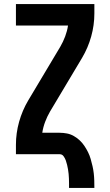

<svg xmlns="http://www.w3.org/2000/svg" viewBox="-20 -755 540 940"><path d="M318 165Q318 154 318 142.5Q318 131 317.5 119.5Q317 108 316 96.5Q315 85 313 74Q311 63 308.5 52Q306 41 302 30Q298 19 291 9.5Q284 0 272 0H58V-46Q58 -103 73.5 -158.5Q89 -214 118 -263L275 -526Q289 -550 299 -576.5Q309 -603 313 -630H58V-735H442V-689Q442 -632 426.5 -576.5Q411 -521 382 -472L225 -209Q211 -185 201 -158.5Q191 -132 187 -105H272Q290 -105 308 -101.5Q326 -98 341.5 -89Q357 -80 370 -68Q383 -56 393 -41Q403 -26 411 -10Q419 6 424 23.5Q429 41 433 58.5Q437 76 439 93.5Q441 111 441.5 129Q442 147 442 165Z"/></svg>

Font: Iosevka Curly Extrabold
Style: Regular
Weight: 800
Monospace: yes
Designer: Belleve Invis
Foundry: Belleve Invis
Version: Version 22.1.2; ttfautohint (v1.8.4)